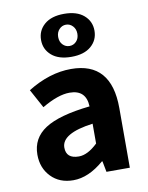

<svg xmlns="http://www.w3.org/2000/svg" viewBox="-87 -832 698 906"><g transform="rotate(-10 262.0 -378.5)"><path d="M377.5 -592Q344 -563 283 -563Q222 -563 188.5 -592Q155 -621 155 -666Q155 -711 188.5 -740Q222 -769 283 -769Q344 -769 377.5 -740Q411 -711 411 -666Q411 -621 377.5 -592ZM329 -666Q329 -688 315.5 -702.5Q302 -717 283 -717Q264 -717 250.5 -702.5Q237 -688 237 -666Q237 -643 250.5 -629Q264 -615 283 -615Q302 -615 315.5 -629Q329 -643 329 -666ZM191 12Q125 12 84.5 -30Q44 -72 44 -136Q44 -215 111 -258.5Q178 -302 326 -318Q323 -398 244 -398Q189 -398 111 -352L62 -442Q167 -507 270 -507Q463 -507 463 -286V0H351L341 -52H338Q264 12 191 12ZM236 -94Q278 -94 326 -140V-235Q175 -215 175 -147Q175 -94 236 -94Z"/></g></svg>

Font: Assistant
Style: Bold
Weight: 700
Designer: Hebrew By Ben Nathan, Latin by Paul Hunt
Version: Version 2.001;PS 002.001;hotconv 1.0.88;makeotf.lib2.5.64775